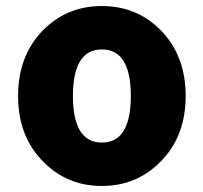

<svg xmlns="http://www.w3.org/2000/svg" viewBox="-20 -603 675 637"><path d="M125 -65Q40 -149 40 -284.5Q40 -420 125 -505Q204 -583 318 -583Q432 -583 511 -505Q596 -420 596 -284.5Q596 -149 511 -65Q432 14 318 14Q204 14 125 -65ZM222 -284.5Q222 -130 318 -130Q414 -130 414 -284.5Q414 -439 318 -439Q222 -439 222 -284.5Z"/></svg>

Font: Resource Han Rounded JP Heavy
Style: Regular
Weight: 900
Designer: Cyano Hao (round all glyphs); Ryoko NISHIZUKA 西塚涼子 (kana, bopomofo & ideographs); Paul D. Hunt (Latin, Greek & Cyrillic)
Foundry: Cyano Hao
Version: 0.990